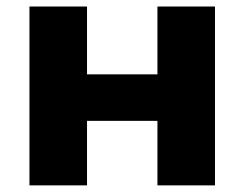

<svg xmlns="http://www.w3.org/2000/svg" viewBox="-20 -560 738 580"><path d="M69 -540.3H242.9V-335.4H455.6V-540.3H629.4V0H455.6V-194.9H242.9V0H69Z"/></svg>

Font: iiserrat Thin
Style: Regular
Weight: 100
Designer: Akira Ohta
Foundry: Akira Ohta
Version: Version 1.200;Glyphs 3.3.1 (3343)